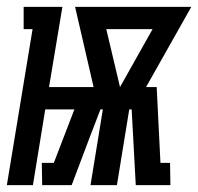

<svg xmlns="http://www.w3.org/2000/svg" viewBox="-46 -540 578 560"><path d="M-26 0 49 -455H23V-520H136L97 -286H227L173 -520H512L380 -286H411L422 -65H450L451 0H350L338 -221H331L295 0H218L254 -221H247L217 -143L163 0H77L76 -65H111L171 -221H86L50 0ZM304 -286 399 -455H264Z"/></svg>

Font: Iosevka Curly Slab
Style: Bold Italic
Weight: 700
Italic angle: -9°
Monospace: yes
Designer: Belleve Invis
Foundry: Belleve Invis
Version: Version 22.1.2; ttfautohint (v1.8.4)